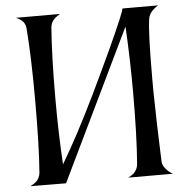

<svg xmlns="http://www.w3.org/2000/svg" viewBox="-55 -840 865 893"><g transform="rotate(-5 378.0 -393.5)"><path d="M98.1 -59.1Q107.9 -179.2 107.9 -396Q107.9 -595.2 97.2 -733.9Q96.2 -745.6 91.3 -755.4Q86.4 -765.1 79.6 -770.8Q72.8 -776.4 66.2 -780.3Q59.6 -784.2 55.2 -785.6L50.8 -787.1H258.8Q256.8 -786.1 254.2 -784.7Q251.5 -783.2 243.9 -778.1Q236.3 -772.9 230.5 -767.1Q224.6 -761.2 219.5 -752.2Q214.4 -743.2 213.9 -733.9H212.9Q202.1 -593.3 202.1 -396Q202.1 -232.9 210.9 -88.9Q288.6 -219.2 377.9 -403.8Q432.1 -516.6 472.7 -604.7Q513.2 -692.9 531.2 -736.3Q549.3 -779.8 549.3 -786.1L548.8 -787.1H715.8Q714.4 -786.1 711.4 -784.4Q708.5 -782.7 701.4 -777.1Q694.3 -771.5 688.5 -765.6Q682.6 -759.8 677 -750.5Q671.4 -741.2 669.9 -731.9Q659.2 -672.9 659.2 -457V-396Q660.2 -322.3 662.6 -238Q665 -153.8 667 -106.4L668.9 -59.1Q670.4 -44.4 682.1 -29.8Q693.8 -15.1 705.1 -7.8L715.8 -1H506.8Q508.8 -1.5 511.7 -2.9Q514.6 -4.4 522.5 -9.3Q530.3 -14.2 536.4 -20.3Q542.5 -26.4 547.9 -36.9Q553.2 -47.4 554.2 -59.1Q564.9 -191.4 564.9 -396Q564.9 -549.3 556.2 -702.1L217.8 -1V0L49.8 -1Q51.8 -1.5 54.7 -2.9Q57.6 -4.4 65.7 -9.3Q73.7 -14.2 80.1 -20.3Q86.4 -26.4 91.8 -36.9Q97.2 -47.4 98.1 -59.1Z"/></g></svg>

Font: Anticva
Style: Regular
Weight: 400
Version: Version 1.000